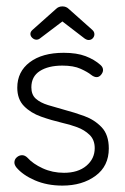

<svg xmlns="http://www.w3.org/2000/svg" viewBox="-20 -570 390 600"><path d="M175 10Q127 10 89 -6.5Q51 -23 31 -47Q25 -55 25 -62Q25 -72 32.5 -78.5Q40 -85 49 -85Q58 -85 66 -77Q83 -58 113.5 -44Q144 -30 180 -30Q224 -30 250 -52Q276 -74 276 -107Q276 -133 260 -148.5Q244 -164 221 -172.5Q198 -181 175 -186Q141 -194 108.5 -205.5Q76 -217 55 -238.5Q34 -260 34 -296Q34 -346 73 -375.5Q112 -405 179 -405Q220 -405 247.5 -394.5Q275 -384 294 -367Q302 -360 302 -351Q302 -344 296 -336.5Q290 -329 282 -329Q274 -329 265 -336Q254 -345 232 -355Q210 -365 175 -365Q131 -365 104.5 -348Q78 -331 78 -297Q78 -274 92 -261.5Q106 -249 130.5 -241.5Q155 -234 184 -226Q211 -219 243 -207.5Q275 -196 297.5 -172.5Q320 -149 320 -106Q320 -51 278.5 -20.5Q237 10 175 10ZM94 -446Q87 -446 81 -451.5Q75 -457 75 -464Q75 -471 82 -477L155 -542Q163 -550 175 -550Q187 -550 195 -542L268 -477Q275 -471 275 -463Q275 -456 270 -450.5Q265 -445 257 -445Q251 -445 244 -450L175 -503L105 -450Q100 -446 94 -446Z"/></svg>

Font: Dongle Light
Style: Regular
Weight: 300
Designer: Yanghee Ryu
Foundry: Yanghee Ryu
Version: Version 2.000